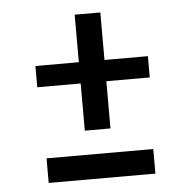

<svg xmlns="http://www.w3.org/2000/svg" viewBox="-44 -586 623 630"><g transform="rotate(-5 267.0 -271.0)"><path d="M224.5 -542.5H309V-386H452V-316H309V-160.5H224.5V-316H81.5V-386H224.5ZM91.5 -81H443V0H91.5Z"/></g></svg>

Font: Karla SemiBold
Style: Regular
Weight: 600
Designer: Jonathan Pinhorn
Version: Version 2.004; ttfautohint (v1.8.4.7-5d5b);gftools[0.9.33]